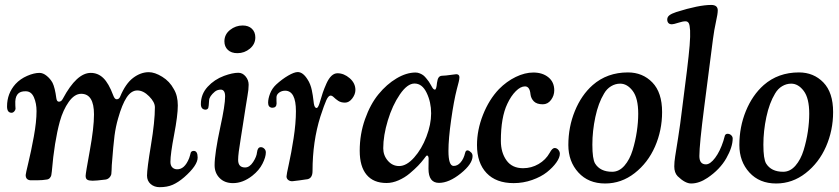

<svg xmlns="http://www.w3.org/2000/svg" viewBox="-20 -736 3431 785"><path d="M237.3 -333Q293.5 -438 351.1 -438Q380.4 -438 402.3 -417Q424.3 -396 442.9 -346.2Q448.7 -330.1 457 -330.1Q466.8 -330.1 471.2 -340.8Q493.2 -394 524.2 -417.5Q555.2 -440.9 588.4 -440.9Q612.8 -440.9 643.3 -422.1Q673.8 -403.3 690.4 -372.1Q707 -345.2 707 -304.7Q707 -264.2 691.9 -185.3Q676.8 -106.4 676.8 -74.2Q676.8 -59.6 684.1 -52Q691.4 -44.4 702.6 -43.9Q734.4 -42 753.4 -89.4Q755.4 -94.2 757.1 -101.3Q758.8 -108.4 759.8 -111.6Q760.7 -114.7 763.9 -116.9Q767.1 -119.1 772.5 -119.1Q788.1 -118.7 788.1 -91.8Q788.1 -59.6 732.9 -11.2Q709 9.3 686.5 19.3Q664.1 29.3 632.8 29.3Q610.8 29.3 595.9 16.4Q581.1 3.4 581.1 -18.1Q581.1 -45.9 597.2 -142.8Q613.3 -239.7 613.3 -297.4Q613.3 -318.4 589.6 -342.3Q565.9 -366.2 541.5 -366.2Q516.6 -366.2 497.8 -337.6Q479 -309.1 462.9 -252Q453.1 -218.3 448.2 -181.2Q443.4 -144 437 -60.5Q436.5 -53.2 436.3 -40.8Q436 -28.3 435.1 -23.9Q432.6 -14.6 425.5 -8.3Q418.5 -2 408.2 -1.5Q373 2.9 358.9 2.9Q343.8 2.9 336.9 -1.2Q330.1 -5.4 330.1 -17.1Q330.1 -26.9 347.2 -120.4Q364.3 -213.9 364.3 -268.1Q364.3 -352.5 312 -352.5Q284.7 -352.5 261.2 -319.6Q237.8 -286.6 224.6 -239.3Q202.1 -156.7 191.9 -35.2Q190.9 -24.9 189.7 -19.3Q188.5 -13.7 183.8 -8.3Q179.2 -2.9 171.4 -2Q153.8 1 134.3 1H103.5Q85 -1 85 -20.5Q85 -25.4 95.9 -70.6Q106.9 -115.7 118.2 -177Q129.4 -238.3 129.4 -281.7Q129.4 -313.5 118.7 -338.1Q107.9 -362.8 85.4 -362.8Q66.9 -363.3 56.2 -355Q43.5 -344.7 42.5 -320.8Q42 -313.5 42.7 -304.7Q43.5 -295.9 43.5 -291Q43 -285.6 38.1 -280.3Q33.2 -274.9 26.9 -274.9Q8.8 -275.4 8.8 -300.8Q8.8 -354 43.5 -392.6Q63 -413.6 91.1 -425.8Q119.1 -438 141.6 -438Q156.2 -438 171.1 -425.8Q186 -413.6 194.8 -397.5Q204.6 -377.9 210.4 -334Q212.4 -320.3 220.7 -320.3Q224.6 -320.3 227.8 -322Q231 -323.7 232.4 -325.4Q233.9 -327.1 235.4 -329.8Q236.8 -332.5 237.3 -333Z M897.5 -566.9Q897.5 -595.2 920.4 -613.5Q943.4 -631.8 972.2 -631.8Q996.1 -631.8 1010 -618.4Q1023.9 -605 1023.9 -583Q1023.9 -555.7 1001.7 -537.1Q979.5 -518.6 950.7 -518.6Q925.8 -518.6 911.6 -532Q897.5 -545.4 897.5 -566.9ZM880.9 -217.3Q900.4 -306.2 900.4 -341.8Q900.4 -368.7 883.3 -369.6Q868.7 -369.6 858.4 -361.3Q835.9 -342.3 835 -326.2Q833.5 -299.3 831.5 -294.4Q828.1 -287.6 819.3 -287.6Q801.3 -289.1 801.3 -310.5Q801.3 -351.1 828.9 -381.1Q856.4 -411.1 896 -425.8Q930.7 -438.5 954.6 -438.5Q971.7 -438.5 984.1 -423.6Q996.6 -408.7 996.6 -389.6Q996.6 -379.9 995.4 -368.4Q994.1 -356.9 991.9 -344.5Q989.7 -332 984.1 -296.6Q978.5 -261.2 972.7 -223.1Q970.7 -209 964.8 -173.1Q959 -137.2 956.3 -116.5Q953.6 -95.7 953.6 -82.5Q953.6 -51.3 981.9 -51.3Q1000.5 -51.3 1014.9 -73.5Q1029.3 -95.7 1030.8 -113.3Q1033.2 -134.3 1046.4 -134.3Q1054.2 -134.3 1060.5 -128.2Q1066.9 -122.1 1066.9 -112.8Q1066.9 -93.8 1053.2 -66.7Q1039.6 -39.6 1011.7 -17.6Q973.1 12.7 932.6 12.7Q898.4 12.7 877.9 -8.1Q857.4 -28.8 857.4 -60.5Q857.4 -107.9 880.9 -217.3Z M1359.9 -436.5Q1386.2 -436.5 1409.7 -416.3Q1433.1 -396 1433.1 -368.2Q1433.1 -350.6 1420.2 -333.5Q1407.2 -316.4 1390.6 -316.4Q1374 -316.4 1363 -323.7Q1352.1 -331.1 1345 -338.1Q1337.9 -345.2 1331.5 -345.2Q1322.8 -345.2 1314.2 -326.4Q1305.7 -307.6 1290 -259.8Q1257.8 -157.7 1257.8 -36.6Q1257.8 -3.4 1230.5 -2.4Q1223.1 -1.5 1203.9 1.5Q1184.6 4.4 1175.8 4.9Q1165.5 5.4 1158.4 -0.2Q1151.4 -5.9 1151.4 -14.6Q1151.4 -22 1161.1 -65.7Q1170.9 -109.4 1180.4 -170.7Q1189.9 -231.9 1189.9 -281.7Q1189.9 -364.7 1146 -365.2Q1131.8 -365.2 1121.3 -357.4Q1110.8 -349.6 1110.4 -338.9Q1109.9 -332.5 1110.4 -325Q1110.8 -317.4 1110.8 -312.5Q1110.4 -295.4 1092.8 -295.4Q1076.2 -296.9 1076.2 -315.9Q1076.2 -332.5 1084.2 -353.5Q1092.3 -374.5 1108.9 -390.1Q1132.8 -412.1 1158 -426.8Q1183.1 -441.4 1197.3 -441.4Q1218.8 -441.4 1237.8 -410.6Q1243.7 -401.9 1248 -390.6Q1252.4 -379.4 1254.9 -367.2Q1257.3 -355 1258.8 -345.9Q1260.3 -336.9 1261.5 -325.7Q1262.7 -314.5 1263.2 -312.5Q1266.1 -294.4 1274.4 -294.4Q1279.8 -294.4 1285.6 -311.5Q1293.5 -338.9 1299.6 -356.7Q1305.7 -374.5 1314.9 -395Q1324.2 -415.5 1335.4 -426Q1346.7 -436.5 1359.9 -436.5Z M1912.1 -98.1Q1912.1 -65.9 1864 -27.1Q1815.9 11.7 1774.9 11.7Q1731.9 11.7 1731.9 -45.9Q1731.9 -53.7 1732.2 -69.3Q1732.4 -85 1732.4 -88.9Q1731.4 -100.1 1726.1 -100.1Q1724.1 -100.1 1722.4 -98.1Q1720.7 -96.2 1718 -92.5Q1715.3 -88.9 1713.4 -86.4Q1702.6 -72.3 1689.2 -58.3Q1675.8 -44.4 1655.3 -27.1Q1634.8 -9.8 1609.6 1.2Q1584.5 12.2 1560.5 12.2Q1506.8 12.2 1478.8 -21.5Q1450.7 -55.2 1450.7 -119.6Q1450.7 -187.5 1472.4 -248.8Q1494.1 -310.1 1527.6 -350.8Q1561 -391.6 1601.3 -415.5Q1641.6 -439.5 1679.2 -439.5Q1688 -439.5 1696.8 -435.8Q1705.6 -432.1 1711.2 -427.7Q1716.8 -423.3 1723.6 -414.8Q1730.5 -406.2 1733.4 -402.1Q1736.3 -397.9 1741.5 -388.7Q1746.6 -379.4 1747.1 -378.9Q1752.4 -369.6 1758.3 -369.6Q1764.2 -369.6 1766.6 -397Q1768.6 -412.1 1773.2 -418.9Q1777.8 -425.8 1787.1 -426.3Q1803.2 -426.8 1822 -429.7Q1840.8 -432.6 1845.2 -432.6Q1858.4 -432.6 1858.4 -419.9Q1858.4 -415.5 1857.4 -410.4Q1856.4 -405.3 1855.5 -401.1Q1854.5 -397 1852.1 -387.9Q1849.6 -378.9 1847.7 -371.1Q1835.4 -323.2 1824.5 -245.8Q1813.5 -168.5 1813.5 -119.1Q1813.5 -58.6 1834 -57.6Q1850.1 -57.1 1863 -71.8Q1876 -86.4 1881.8 -111.3Q1884.3 -122.1 1892.6 -121.1Q1898.9 -120.1 1906.7 -112.3Q1912.1 -106.4 1912.1 -98.1ZM1674.8 -394.5Q1645.5 -394.5 1615 -350.1Q1584.5 -305.7 1565.7 -243.7Q1546.9 -181.6 1546.9 -129.9Q1546.9 -100.6 1565.7 -78.9Q1584.5 -57.1 1611.8 -57.1Q1642.1 -57.1 1673.1 -91.8Q1704.1 -126.5 1723.4 -177Q1742.7 -227.5 1742.7 -272.5Q1742.7 -318.4 1724.4 -356.4Q1706.1 -394.5 1674.8 -394.5Z M2160.6 -439.5Q2198.2 -439.5 2222.2 -419.9Q2246.1 -400.4 2246.1 -366.7Q2246.1 -345.2 2232.9 -327.4Q2219.7 -309.6 2199.2 -309.6Q2174.8 -309.6 2162.8 -321.5Q2150.9 -333.5 2148.9 -350.6Q2146 -382.8 2126.5 -382.8Q2108.4 -382.8 2088.9 -363.3Q2069.3 -343.8 2054.2 -311.5Q2027.8 -256.3 2027.8 -160.2Q2027.8 -112.3 2050.8 -80.3Q2073.7 -48.3 2118.7 -48.3Q2152.8 -48.3 2182.1 -65.4Q2211.4 -82.5 2227.5 -111.3Q2237.8 -130.9 2247.6 -130.9Q2256.3 -130.9 2262.7 -123.5Q2269 -116.2 2269 -107.4Q2269 -91.8 2254.6 -71.5Q2240.2 -51.3 2216.3 -32.2Q2192.4 -13.2 2155.8 -0.2Q2119.1 12.7 2080.1 12.7Q2008.3 12.7 1969.2 -28.6Q1930.2 -69.8 1930.2 -143.1Q1930.2 -204.6 1954.8 -266.8Q1979.5 -329.1 2020 -371.6Q2051.3 -403.3 2088.6 -421.4Q2126 -439.5 2160.6 -439.5Z M2303.7 -143.1Q2303.7 -216.8 2330.3 -282Q2356.9 -347.2 2403.3 -388.2Q2462.4 -439.9 2547.4 -439.9Q2607.4 -439.9 2647.2 -398.9Q2687 -357.9 2687 -277.8Q2687 -203.1 2658 -136.7Q2628.9 -70.3 2574.7 -28.1Q2520.5 14.2 2454.1 14.2Q2385.7 14.2 2344.7 -30.8Q2303.7 -75.7 2303.7 -143.1ZM2482.9 -33.7Q2511.2 -33.7 2533 -58.6Q2554.7 -83.5 2566.4 -121.8Q2578.1 -160.2 2583.7 -198.5Q2589.4 -236.8 2589.4 -271Q2589.4 -334.5 2566.9 -364.3Q2544.4 -394 2515.6 -394Q2496.1 -394 2478.5 -383.5Q2460.9 -373 2449.7 -353.5Q2426.3 -314.9 2414.1 -257.6Q2401.9 -200.2 2401.9 -144.5Q2401.9 -85.9 2413.1 -67.4Q2434.1 -33.7 2482.9 -33.7Z M2769 -292.5 2788.6 -447.3Q2796.4 -511.2 2799.6 -550.3Q2802.7 -589.4 2801.5 -611.6Q2800.3 -633.8 2795.9 -641.4Q2791.5 -648.9 2782.7 -648.9Q2771.5 -648.9 2752.7 -642.8Q2733.9 -636.7 2727.1 -636.7Q2717.3 -636.7 2712.6 -642.1Q2708 -647.5 2708 -655.8Q2708 -666.5 2716.6 -673.3Q2725.1 -680.2 2745.6 -687Q2837.4 -715.8 2887.7 -715.8Q2914.6 -715.8 2914.6 -693.4Q2914.6 -679.7 2907.2 -646.7Q2899.9 -613.8 2895 -576.2L2859.4 -299.8Q2839.4 -145 2839.4 -98.1Q2839.4 -64 2866.2 -64Q2883.8 -64 2903.8 -90.6Q2923.8 -117.2 2937.5 -159.7Q2939 -164.6 2940.9 -171.9Q2942.9 -179.2 2943.8 -181.9Q2944.8 -184.6 2947.5 -186.8Q2950.2 -189 2954.6 -189Q2963.4 -189 2969.5 -183.1Q2975.6 -177.2 2975.6 -169.9Q2975.6 -134.8 2949.5 -88.9Q2923.3 -43 2872.6 -8.8Q2838.4 14.2 2805.7 14.2Q2781.2 14.2 2750.5 -15.6Q2736.8 -29.8 2736.8 -55.7Q2736.8 -73.7 2740.5 -96.9Q2744.1 -120.1 2752.7 -173.6Q2761.2 -227.1 2769 -292.5Z M3002.9 -143.1Q3002.9 -216.8 3029.5 -282Q3056.2 -347.2 3102.5 -388.2Q3161.6 -439.9 3246.6 -439.9Q3306.6 -439.9 3346.4 -398.9Q3386.2 -357.9 3386.2 -277.8Q3386.2 -203.1 3357.2 -136.7Q3328.1 -70.3 3273.9 -28.1Q3219.7 14.2 3153.3 14.2Q3085 14.2 3043.9 -30.8Q3002.9 -75.7 3002.9 -143.1ZM3182.1 -33.7Q3210.4 -33.7 3232.2 -58.6Q3253.9 -83.5 3265.6 -121.8Q3277.3 -160.2 3283 -198.5Q3288.6 -236.8 3288.6 -271Q3288.6 -334.5 3266.1 -364.3Q3243.7 -394 3214.8 -394Q3195.3 -394 3177.7 -383.5Q3160.2 -373 3148.9 -353.5Q3125.5 -314.9 3113.3 -257.6Q3101.1 -200.2 3101.1 -144.5Q3101.1 -85.9 3112.3 -67.4Q3133.3 -33.7 3182.1 -33.7Z"/></svg>

Font: Cooper* Medium
Style: Italic
Weight: 500
Italic angle: -7°
Designer: Owen Earl
Foundry: indestructible type*
Version: Version 0.001